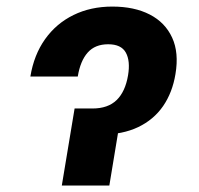

<svg xmlns="http://www.w3.org/2000/svg" viewBox="-20 -573 614 593"><path d="M73.8 -336.7Q84.8 -403.6 119.2 -452Q153.7 -500.5 207 -526.6Q260.2 -552.7 326.8 -552.7Q395 -552.7 442.6 -528.1Q490.2 -503.5 511.6 -456.9Q533.1 -410.4 521.9 -344.1Q512.6 -287.4 483.8 -245.4Q454.9 -203.5 406.9 -180.5Q358.9 -157.5 291.9 -157.2H219.6L233.5 -237.9H265.5Q313.4 -237.9 340.2 -263.9Q367 -289.9 375.5 -340.5Q382.9 -384.8 368.6 -410.6Q354.4 -436.3 314.1 -436.3Q273.6 -436.3 250.9 -410.7Q228.1 -385.1 220.2 -336.7ZM210.4 -237.9H357L317.7 0H170.9Z"/></svg>

Font: Inter Variable
Style: Italic
Weight: 400
Italic angle: -9.39999°
Designer: Rasmus Andersson
Foundry: rsms
Version: Version 4.001;git-9221beed3